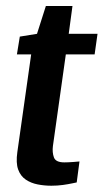

<svg xmlns="http://www.w3.org/2000/svg" viewBox="-20 -606 340 630"><path d="M148.6 3.4Q125.5 3.4 103.5 -0.9Q81.5 -5.2 64.5 -16.7Q47.4 -28.2 39.6 -49.8Q31.8 -71.4 36.9 -107L82.3 -427.6H35.5L45 -485.9L101.4 -495L130.5 -586.3H217.8L205.5 -495H300L290.5 -427.6H196L153.6 -126.7Q151 -106 156.9 -89.6Q162.8 -73.2 191 -73.2Q203.6 -73.2 220.6 -74.5Q237.6 -75.9 240.8 -76.2L231.7 -7.4Q229.5 -7.1 217.1 -4.4Q204.7 -1.7 186.5 0.9Q168.4 3.4 148.6 3.4Z"/></svg>

Font: Alumni Sans Thin
Style: Italic
Weight: 100
Italic angle: -8°
Designer: Robert E. Leuschke
Foundry: Robert E. Leuschke
Version: Version 1.016